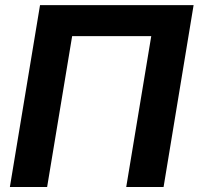

<svg xmlns="http://www.w3.org/2000/svg" viewBox="-20 -748 794 768"><path d="M754.4 -727.5 634.3 0H484.9L585 -603.5H268.6L168.5 0H19.5L140.1 -727.5Z"/></svg>

Font: Inter 16pt
Style: Bold Italic
Weight: 700
Italic angle: -9.3988°
Version: Version 4.001;git-66647c0bb